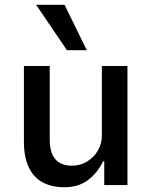

<svg xmlns="http://www.w3.org/2000/svg" viewBox="-20 -774 635 803"><path d="M249 9Q197 9 159 -11Q121 -31 100.5 -74Q80 -117 80 -181V-498H188V-190Q188 -156 197.5 -131.5Q207 -107 228 -94Q249 -81 281 -81Q316 -81 344.5 -98.5Q373 -116 389.5 -144.5Q406 -173 406 -206V-498H513V0H416V-99H411Q387 -50 347.5 -20.5Q308 9 249 9ZM260 -564 131 -754H250L343 -564Z"/></svg>

Font: Nunito Sans 7pt SemiCondensed SemiBold
Style: Regular
Weight: 600
Width: 4
Designer: Vernon Adams
Foundry: Vernon Adams
Version: Version 3.101;gftools[0.9.27]